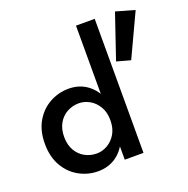

<svg xmlns="http://www.w3.org/2000/svg" viewBox="-138 -910 1027 1050"><g transform="rotate(-20 375.5 -385.0)"><path d="M415 -780V0H524V-780ZM34 -230Q34 -155 65 -101Q96 -47 147.5 -18.5Q199 10 258 10Q316 10 359.5 -19Q403 -48 428.5 -102Q454 -156 454 -230Q454 -305 428.5 -358.5Q403 -412 359.5 -441Q316 -470 258 -470Q199 -470 147.5 -441.5Q96 -413 65 -359.5Q34 -306 34 -230ZM146 -230Q146 -276 165 -309Q184 -342 215.5 -359Q247 -376 284 -376Q316 -376 346 -359Q376 -342 395.5 -309.5Q415 -277 415 -230Q415 -183 395.5 -150.5Q376 -118 346 -101Q316 -84 284 -84Q247 -84 215.5 -101Q184 -118 165 -151Q146 -184 146 -230ZM642 -780 554 -521 634 -499 751 -749Z"/></g></svg>

Font: Jost Medium
Style: Regular
Weight: 500
Version: Version 3.710